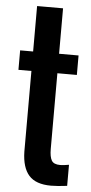

<svg xmlns="http://www.w3.org/2000/svg" viewBox="-58 -878 437 921"><g transform="rotate(5 160.5 -417.5)"><path d="M224.1 8.8Q150.4 8.8 117.2 -28.8Q84 -66.4 82.5 -142.6V-531.2H20V-625H82.5V-843.8H207.5V-625H301.3V-531.2H207.5V-166.5Q207.5 -128.9 217.8 -111.3Q228 -93.8 259.3 -93.8Q273.4 -93.8 301.3 -98.6V2.9Q254.4 8.8 224.1 8.8Z"/></g></svg>

Font: Oswald
Style: Book
Weight: 400
Designer: vernon adams
Foundry: vernon adams
Version: Version 1.000